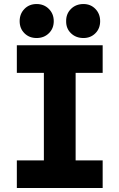

<svg xmlns="http://www.w3.org/2000/svg" viewBox="-20 -948 602 968"><path d="M201.2 0V-719.7H361.3V0ZM64.9 0V-139.2H497.6V0ZM64.9 -580.6V-719.7H497.6V-580.6ZM400.9 -756.3Q362.8 -756.3 337.9 -780.3Q313 -804.2 313.5 -841.3Q313 -878.4 337.9 -903.1Q362.8 -927.7 400.9 -927.7Q437 -927.7 460.9 -903.1Q484.9 -878.4 484.9 -841.3Q484.9 -804.2 460.9 -780.3Q437 -756.3 400.9 -756.3ZM164.6 -756.3Q127.4 -756.3 103.3 -780.3Q79.1 -804.2 79.1 -841.3Q79.1 -878.4 103.3 -903.1Q127.4 -927.7 164.6 -927.7Q201.7 -927.7 226.3 -903.1Q251 -878.4 251 -841.3Q251 -804.2 226.3 -780.3Q201.7 -756.3 164.6 -756.3Z"/></svg>

Font: Reddit Mono ExtraBold
Style: Regular
Weight: 800
Monospace: yes
Designer: Stephen Hutchings
Foundry: Reddit
Version: Version 1.014